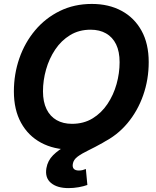

<svg xmlns="http://www.w3.org/2000/svg" viewBox="-20 -758 803 986"><path d="M343.8 10.3Q256.8 10.3 190.9 -25.1Q125 -60.5 88.1 -127.4Q51.3 -194.3 51.3 -288.6Q51.3 -377.4 79.3 -458.3Q107.4 -539.1 160.2 -602.1Q212.9 -665 286.9 -701.4Q360.8 -737.8 451.7 -737.8Q538.6 -737.8 604.2 -702.4Q669.9 -667 706.8 -600.3Q743.7 -533.7 743.7 -439Q743.7 -349.6 715.3 -268.8Q687 -188 634.3 -125Q581.5 -62 507.8 -25.9Q434.1 10.3 343.8 10.3ZM349.6 -122.1Q409.7 -122.1 455.3 -149.9Q501 -177.7 532 -224.1Q563 -270.5 578.6 -326.4Q594.2 -382.3 594.2 -438.5Q594.2 -493.2 576.2 -530.3Q558.1 -567.4 524.7 -586.4Q491.2 -605.5 445.3 -605.5Q385.7 -605.5 340.1 -577.6Q294.4 -549.8 263.4 -503.4Q232.4 -457 216.6 -401.1Q200.7 -345.2 200.7 -289.1Q200.7 -234.9 219 -197.5Q237.3 -160.2 270.8 -141.1Q304.2 -122.1 349.6 -122.1ZM332 208Q273.4 208 241.7 181.4Q210 154.8 218.3 105.5Q225.1 66.4 252.9 38.8Q280.8 11.2 322 -11Q363.3 -33.2 411.4 -56.6Q459.5 -80.1 507.6 -110.4Q555.7 -140.6 597.2 -183.8Q638.7 -227.1 666.5 -289.3Q694.3 -351.6 700.7 -439H743.7Q738.3 -343.8 715.6 -274.9Q692.9 -206.1 658.9 -158.2Q625 -110.4 585.2 -78.1Q545.4 -45.9 506.3 -23.9Q467.3 -2 433.8 14.2Q400.4 30.3 378.9 46.1Q357.4 62 354 83.5Q351.1 100.1 358.9 108.9Q366.7 117.7 385.3 117.7Q395 117.7 404.1 115.5Q413.1 113.3 420.9 109.9L428.7 191.9Q410.2 198.7 384 203.4Q357.9 208 332 208Z"/></svg>

Font: Inter 20pt
Style: Bold Italic
Weight: 700
Italic angle: -9.3988°
Version: Version 4.001;git-66647c0bb